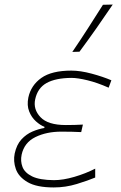

<svg xmlns="http://www.w3.org/2000/svg" viewBox="-20 -814 532 843"><path d="M216 9Q141 9 101.2 -14.2Q61.5 -37.5 49.5 -72Q37.5 -106.5 44.5 -140Q53 -179 74.2 -202Q95.5 -225 122.5 -236.5Q149.5 -248 174.5 -252L175.5 -257Q157 -264 137.8 -281.2Q118.5 -298.5 108 -325Q97.5 -351.5 104.5 -386Q116 -439.5 161.5 -471.8Q207 -504 293.5 -504Q332.5 -504 382 -490.8Q431.5 -477.5 469 -461.5L457 -429Q407.5 -451 364.2 -461.5Q321 -472 294 -472Q224 -471.5 184.5 -449.5Q145 -427.5 134.5 -378Q125 -334 157.8 -299.5Q190.5 -265 269 -265Q290 -265 308 -265.5Q326 -266 344 -267L336.5 -234Q316 -235 295.5 -235.5Q275 -236 249 -236Q184 -236 135.2 -212Q86.5 -188 75 -135Q69 -106.5 78.8 -81Q88.5 -55.5 121.2 -39.5Q154 -23.5 217 -23Q257 -23 306.5 -37.5Q356 -52 398 -73.5V-34.5Q367 -21.5 317.5 -6.2Q268 9 216 9ZM297.5 -586Q333 -638 366.2 -689.8Q399.5 -741.5 432 -793L475 -794Q439.5 -741.5 403.5 -690.2Q367.5 -639 329 -587Z"/></svg>

Font: Commissioner Flair Thin
Style: Italic
Weight: 100
Italic angle: -12°
Designer: Kostas Bartsokas
Foundry: Kostas Bartsokas
Version: Version 1.000; ttfautohint (v1.8.3)